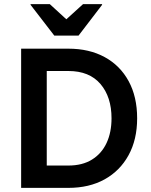

<svg xmlns="http://www.w3.org/2000/svg" viewBox="-20 -911 730 931"><path d="M82.5 0V-675H311.7Q412.5 -675 487.5 -634.2Q562.5 -593.3 603.8 -517.5Q645 -441.7 645 -337.5Q645 -234.2 603.3 -158.3Q561.7 -82.5 487.1 -41.2Q412.5 0 311.7 0ZM206.7 -108.3H311.7Q379.2 -108.3 425.8 -137.1Q472.5 -165.8 496.7 -217.5Q520.8 -269.2 520.8 -337.5Q520.8 -440.8 467.1 -503.8Q413.3 -566.7 311.7 -566.7H206.7ZM243.3 -738.3 128.3 -887.5V-890.8H221.7L301.7 -817.5L382.5 -890.8H475V-887.5L360.8 -738.3Z"/></svg>

Font: Funnel Sans SemiBold
Style: Regular
Weight: 600
Designer: NORD ID, Kristian Moeller
Foundry: Dicotype
Version: Version 1.000